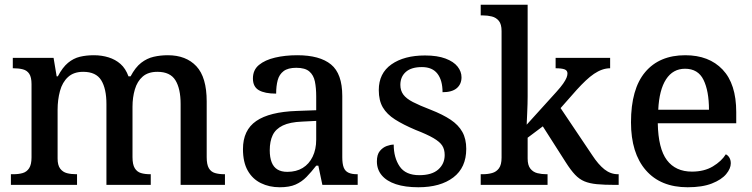

<svg xmlns="http://www.w3.org/2000/svg" viewBox="-20 -780 3174 810"><path d="M26 0V-45H36Q59 -45 76 -50Q93 -55 103 -70.5Q113 -86 113 -116V-425Q113 -454 103.5 -468.5Q94 -483 76.5 -487.5Q59 -492 37 -492H34V-536H206L219 -458H224Q244 -496 267 -515Q290 -534 317 -540.5Q344 -547 376 -547Q409 -547 438 -538Q467 -529 488.5 -510Q510 -491 522 -458H531Q551 -496 575.5 -515Q600 -534 628.5 -540.5Q657 -547 688 -547Q765 -547 808.5 -500.5Q852 -454 852 -352V-117Q852 -86 861 -70.5Q870 -55 887 -50Q904 -45 926 -45H929V0H742V-341Q742 -406 720 -441.5Q698 -477 644 -477Q605 -477 582 -457Q559 -437 549 -403Q539 -369 539 -330V-117Q539 -86 548.5 -70.5Q558 -55 574.5 -50Q591 -45 613 -45H616V0H429V-341Q429 -406 407 -441.5Q385 -477 331 -477Q291 -477 267 -455Q243 -433 233 -396Q223 -359 223 -317V-111Q223 -83 234 -68.5Q245 -54 262.5 -49.5Q280 -45 302 -45H305V0Z M1160 10Q1116 10 1080.5 -7.5Q1045 -25 1025 -60.5Q1005 -96 1005 -151Q1005 -231 1061 -269.5Q1117 -308 1232 -312L1314 -315V-373Q1314 -409 1308.5 -436Q1303 -463 1285 -478.5Q1267 -494 1230 -494Q1195 -494 1176.5 -480Q1158 -466 1151.5 -441.5Q1145 -417 1145 -385Q1097 -385 1072 -399.5Q1047 -414 1047 -449Q1047 -485 1072.5 -506Q1098 -527 1140.5 -537Q1183 -547 1234 -547Q1329 -547 1376.5 -508Q1424 -469 1424 -375V-117Q1424 -89 1430 -73.5Q1436 -58 1450 -51.5Q1464 -45 1486 -45H1489V0H1340L1323 -81H1314Q1293 -54 1273 -33.5Q1253 -13 1227 -1.5Q1201 10 1160 10ZM1192 -55Q1230 -55 1257 -71.5Q1284 -88 1299 -119Q1314 -150 1314 -191V-270L1255 -267Q1203 -265 1173 -250.5Q1143 -236 1130.5 -210Q1118 -184 1118 -146Q1118 -116 1126 -95.5Q1134 -75 1150.5 -65Q1167 -55 1192 -55Z M1745 10Q1689 10 1650 -3Q1611 -16 1590.5 -40.5Q1570 -65 1570 -99Q1570 -128 1582.5 -143Q1595 -158 1611.5 -164Q1628 -170 1641 -170Q1641 -115 1666 -78Q1691 -41 1749 -41Q1802 -41 1829 -65Q1856 -89 1856 -126Q1856 -150 1845.5 -166Q1835 -182 1808.5 -197.5Q1782 -213 1733 -232Q1681 -254 1646.5 -276Q1612 -298 1595 -327Q1578 -356 1578 -400Q1578 -471 1631.5 -508.5Q1685 -546 1773 -546Q1825 -546 1859.5 -533Q1894 -520 1910.5 -499Q1927 -478 1927 -454Q1927 -425 1907 -408Q1887 -391 1847 -391Q1847 -441 1825.5 -469Q1804 -497 1760 -497Q1715 -497 1692 -476.5Q1669 -456 1669 -422Q1669 -398 1681.5 -381Q1694 -364 1722 -349.5Q1750 -335 1797 -317Q1848 -297 1881 -275Q1914 -253 1930.5 -223.5Q1947 -194 1947 -152Q1947 -73 1892.5 -31.5Q1838 10 1745 10Z M2008 0V-45H2017Q2038 -45 2056 -50Q2074 -55 2085 -70Q2096 -85 2096 -115V-649Q2096 -678 2084.5 -692Q2073 -706 2055 -710.5Q2037 -715 2017 -715H2008V-760H2206V-374Q2206 -361 2205.5 -341Q2205 -321 2204 -301Q2203 -281 2202.5 -267.5Q2202 -254 2202 -254L2327 -392Q2346 -413 2356 -427.5Q2366 -442 2370 -452Q2374 -462 2374 -470Q2374 -483 2361.5 -487.5Q2349 -492 2324 -492V-536H2554V-492Q2537 -492 2520 -486Q2503 -480 2486 -468.5Q2469 -457 2451 -440Q2433 -423 2413 -401L2345 -324L2478 -126Q2504 -86 2530 -65.5Q2556 -45 2587 -45H2590V0H2576Q2529 0 2498 -3Q2467 -6 2445.5 -15Q2424 -24 2406 -43Q2388 -62 2367 -95L2270 -247L2206 -199V-111Q2206 -83 2217.5 -68.5Q2229 -54 2247 -49.5Q2265 -45 2285 -45H2290V0Z M2881 10Q2767 10 2704.5 -62Q2642 -134 2642 -264Q2642 -405 2702 -476Q2762 -547 2871 -547Q2971 -547 3028.5 -486.5Q3086 -426 3086 -307V-260H2755Q2757 -153 2793.5 -104.5Q2830 -56 2899 -56Q2951 -56 2987.5 -78Q3024 -100 3042 -129Q3051 -125 3057 -115Q3063 -105 3063 -91Q3063 -69 3043.5 -45.5Q3024 -22 2983.5 -6Q2943 10 2881 10ZM2971 -317Q2971 -396 2948 -443Q2925 -490 2870 -490Q2819 -490 2790 -445.5Q2761 -401 2757 -317Z"/></svg>

Font: Noto Serif Armenian Medium
Style: Regular
Weight: 500
Version: Version 2.007